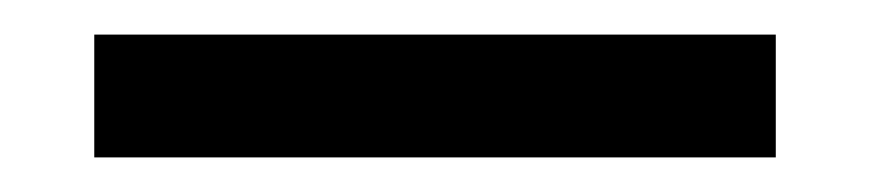

<svg xmlns="http://www.w3.org/2000/svg" viewBox="-20 54 503 111"><path d="M428.5 74V145H34.5V74Z"/></svg>

Font: TypoPRO Lato
Style: Regular
Weight: 600
Designer: Lukasz Dziedzic with Adam Twardoch and Botio Nikoltchev
Foundry: tyPoland Lukasz Dziedzic
Version: Version 2.010; 2014-09-01; http://www.latofonts.com/